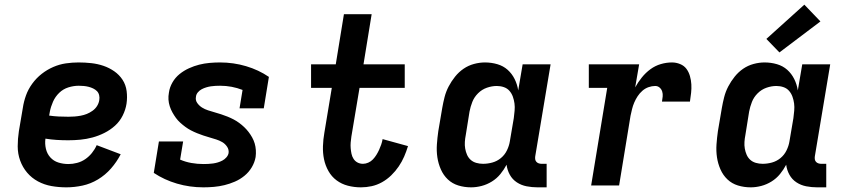

<svg xmlns="http://www.w3.org/2000/svg" viewBox="-20 -796 3640 824"><path d="M265 8Q232 8 201 2.5Q170 -3 143 -17.5Q116 -32 96.5 -55Q77 -78 66.5 -107Q56 -136 56 -168Q56 -200 61 -233L78 -333Q82 -360 91.5 -386.5Q101 -413 118.5 -437Q136 -461 159 -479Q182 -497 208.5 -508.5Q235 -520 262.5 -524Q290 -528 317 -528Q345 -528 372 -525Q399 -522 424 -513.5Q449 -505 470.5 -490Q492 -475 506 -453.5Q520 -432 523.5 -405Q527 -378 523 -351Q519 -325 506.5 -300Q494 -275 473.5 -256.5Q453 -238 428 -225.5Q403 -213 377 -206Q351 -199 325 -196.5Q299 -194 273 -194Q248 -194 223.5 -195.5Q199 -197 175 -201Q172 -179 177 -157.5Q182 -136 196 -120.5Q210 -105 230.5 -98.5Q251 -92 274 -92Q292 -92 311 -97Q330 -102 346 -113Q362 -124 374.5 -139.5Q387 -155 395 -173L498 -134Q481 -101 456.5 -73Q432 -45 400.5 -26Q369 -7 334 0.5Q299 8 265 8ZM274 -295Q287 -295 300 -296Q313 -297 326.5 -299.5Q340 -302 352.5 -307Q365 -312 377 -320.5Q389 -329 396.5 -341Q404 -353 406 -366Q408 -377 405.5 -387.5Q403 -398 396 -405Q389 -412 379.5 -416.5Q370 -421 360 -423.5Q350 -426 339.5 -427Q329 -428 318 -428Q296 -428 273.5 -421Q251 -414 234 -397.5Q217 -381 207.5 -359.5Q198 -338 194 -317L191 -300Q211 -297 232 -296Q253 -295 274 -295Z M853 8Q794 8 739.5 -8Q685 -24 640 -54L662 -189H766L753 -111Q776 -101 801.5 -96.5Q827 -92 853 -92Q863 -92 873.5 -92.5Q884 -93 894.5 -94.5Q905 -96 915 -99Q925 -102 934.5 -107Q944 -112 951.5 -120.5Q959 -129 961 -139Q963 -154 954.5 -166.5Q946 -179 934 -186Q922 -193 908 -197.5Q894 -202 880 -206Q866 -210 852.5 -214.5Q839 -219 825.5 -224.5Q812 -230 799.5 -236.5Q787 -243 775.5 -251.5Q764 -260 753.5 -269.5Q743 -279 735 -290Q727 -301 720 -313.5Q713 -326 708.5 -340Q704 -354 703 -368.5Q702 -383 705 -399Q708 -421 720 -442Q732 -463 750.5 -478Q769 -493 791 -503Q813 -513 835 -518.5Q857 -524 879.5 -526Q902 -528 924 -528Q982 -528 1036 -512Q1090 -496 1134 -466L1112 -331H1008L1021 -410Q998 -419 974 -423.5Q950 -428 925 -428Q915 -428 904.5 -427.5Q894 -427 884.5 -425.5Q875 -424 865 -421Q855 -418 845.5 -413Q836 -408 829 -399.5Q822 -391 821 -381Q818 -366 826.5 -354Q835 -342 847 -334.5Q859 -327 873 -322.5Q887 -318 901 -314Q915 -310 929 -305.5Q943 -301 956.5 -295.5Q970 -290 982.5 -283.5Q995 -277 1006.5 -268.5Q1018 -260 1028 -250.5Q1038 -241 1046.5 -230Q1055 -219 1062 -206.5Q1069 -194 1073 -180.5Q1077 -167 1078 -152Q1079 -137 1077 -122Q1073 -99 1060.5 -78Q1048 -57 1029 -41.5Q1010 -26 988 -16.5Q966 -7 943.5 -1.5Q921 4 898 6Q875 8 853 8Z M1529 8Q1500 8 1473 1Q1446 -6 1424.5 -22Q1403 -38 1389.5 -62Q1376 -86 1370.5 -113Q1365 -140 1366 -169Q1367 -198 1372 -226L1404 -419H1315V-520H1421L1456 -735H1575L1540 -520H1717V-419H1523L1488 -210Q1486 -197 1485 -184.5Q1484 -172 1485 -160Q1486 -148 1488.5 -136Q1491 -124 1497.5 -114Q1504 -104 1514.5 -98.5Q1525 -93 1538 -93Q1549 -93 1560.5 -98Q1572 -103 1580.5 -112Q1589 -121 1595.5 -131.5Q1602 -142 1607 -153Q1612 -164 1616 -175.5Q1620 -187 1622 -199L1731 -169Q1724 -146 1714.5 -124Q1705 -102 1691 -81.5Q1677 -61 1659 -43.5Q1641 -26 1619.5 -14Q1598 -2 1575 3Q1552 8 1529 8Z M2002 8Q1973 8 1947 0Q1921 -8 1902 -26Q1883 -44 1872 -69Q1861 -94 1857 -121Q1853 -148 1855 -176.5Q1857 -205 1861 -233L1878 -333Q1882 -356 1888 -379.5Q1894 -403 1905.5 -425Q1917 -447 1933 -467Q1949 -487 1969.5 -501Q1990 -515 2014 -521.5Q2038 -528 2061 -528Q2089 -528 2114.5 -520.5Q2140 -513 2158.5 -496.5Q2177 -480 2188.5 -457Q2200 -434 2204 -408L2223 -520H2343L2277 -125Q2276 -118 2277 -112Q2278 -106 2282 -101.5Q2286 -97 2292 -95Q2298 -93 2304 -93H2326V8H2287Q2263 8 2240 3.5Q2217 -1 2198 -13.5Q2179 -26 2168 -46Q2157 -66 2154 -89Q2143 -68 2127.5 -49Q2112 -30 2091 -17Q2070 -4 2047 2Q2024 8 2002 8ZM2053 -93Q2073 -93 2093 -98.5Q2113 -104 2129.5 -117.5Q2146 -131 2155.5 -150.5Q2165 -170 2168 -189L2185 -289Q2187 -305 2188.5 -321Q2190 -337 2188 -352Q2186 -367 2181 -381Q2176 -395 2166.5 -406Q2157 -417 2142.5 -422Q2128 -427 2112 -427Q2091 -427 2069.5 -419.5Q2048 -412 2031.5 -395.5Q2015 -379 2007 -358.5Q1999 -338 1995 -317L1979 -217Q1976 -202 1975 -187Q1974 -172 1976.5 -158Q1979 -144 1984.5 -131.5Q1990 -119 2000 -110Q2010 -101 2024 -97Q2038 -93 2053 -93Z M2517 0 2586 -419H2507V-520H2723L2706 -421Q2718 -443 2734.5 -463.5Q2751 -484 2771.5 -499Q2792 -514 2816 -521Q2840 -528 2864 -528Q2882 -528 2899 -521Q2916 -514 2926 -500.5Q2936 -487 2941 -469.5Q2946 -452 2947 -434Q2948 -416 2946 -397.5Q2944 -379 2941 -360H2821Q2823 -371 2824 -382Q2825 -393 2822 -403Q2819 -413 2811 -420Q2803 -427 2792 -427Q2778 -427 2763.5 -422Q2749 -417 2737 -406.5Q2725 -396 2716.5 -383Q2708 -370 2702 -356Q2696 -342 2692.5 -327.5Q2689 -313 2686 -299L2637 0Z M3202 8Q3173 8 3147 0Q3121 -8 3102 -26Q3083 -44 3072 -69Q3061 -94 3057 -121Q3053 -148 3055 -176.5Q3057 -205 3061 -233L3078 -333Q3082 -356 3088 -379.5Q3094 -403 3105.5 -425Q3117 -447 3133 -467Q3149 -487 3169.5 -501Q3190 -515 3214 -521.5Q3238 -528 3261 -528Q3289 -528 3314.5 -520.5Q3340 -513 3358.5 -496.5Q3377 -480 3388.5 -457Q3400 -434 3404 -408L3423 -520H3543L3477 -125Q3476 -118 3477 -112Q3478 -106 3482 -101.5Q3486 -97 3492 -95Q3498 -93 3504 -93H3526V8H3487Q3463 8 3440 3.5Q3417 -1 3398 -13.5Q3379 -26 3368 -46Q3357 -66 3354 -89Q3343 -68 3327.5 -49Q3312 -30 3291 -17Q3270 -4 3247 2Q3224 8 3202 8ZM3253 -93Q3273 -93 3293 -98.5Q3313 -104 3329.5 -117.5Q3346 -131 3355.5 -150.5Q3365 -170 3368 -189L3385 -289Q3387 -305 3388.5 -321Q3390 -337 3388 -352Q3386 -367 3381 -381Q3376 -395 3366.5 -406Q3357 -417 3342.5 -422Q3328 -427 3312 -427Q3291 -427 3269.5 -419.5Q3248 -412 3231.5 -395.5Q3215 -379 3207 -358.5Q3199 -338 3195 -317L3179 -217Q3176 -202 3175 -187Q3174 -172 3176.5 -158Q3179 -144 3184.5 -131.5Q3190 -119 3200 -110Q3210 -101 3224 -97Q3238 -93 3253 -93ZM3325 -571 3269 -629 3432 -776 3501 -704Z"/></svg>

Font: Iosevka HT Extended
Style: Bold Italic
Weight: 700
Width: 7
Italic angle: -9°
Monospace: yes
Designer: Belleve Invis
Foundry: Belleve Invis
Version: Version 32.3.0; ttfautohint (v1.8.4)